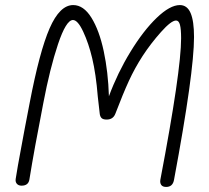

<svg xmlns="http://www.w3.org/2000/svg" viewBox="-20 -732 826 758"><path d="M746 -586Q746 -445 667 -22Q662 6 636 6Q622 6 616.5 -2Q611 -10 613 -22Q695 -452 695 -581Q695 -617 690.5 -634Q686 -651 675 -651Q656 -651 615.5 -605.5Q575 -560 543 -511Q512 -463 489 -413Q466 -363 435 -282Q426 -260 401 -260Q388 -260 382 -265Q376 -270 374 -281L366 -351Q359 -439 344 -502Q330 -561 308.5 -607Q287 -653 268 -653Q241 -653 209 -557.5Q177 -462 151 -325Q115 -141 96 -23Q92 1 65 1Q53 1 46.5 -6.5Q40 -14 42 -26Q50 -77 61 -134.5Q72 -192 77 -221Q80 -235 97 -325Q136 -529 176 -620.5Q216 -712 269 -712Q310 -712 341 -662Q372 -612 389.5 -530Q407 -448 410 -352Q444 -444 495 -527.5Q546 -611 598.5 -661.5Q651 -712 690 -712Q719 -712 732.5 -680.5Q746 -649 746 -586Z"/></svg>

Font: Mali Light
Style: Italic
Weight: 300
Italic angle: -10°
Version: Version 1.000; ttfautohint (v1.6)